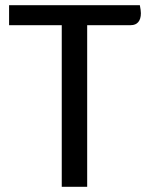

<svg xmlns="http://www.w3.org/2000/svg" viewBox="-20 -720 574 740"><path d="M523 -669Q523 -647 513 -635Q503 -623 484 -623H316V0H218V-623H15V-700H519Q523 -680 523 -669Z"/></svg>

Font: Krub Medium
Style: Regular
Weight: 500
Designer: Ekaluck Peanpanawate
Foundry: Cadson Demak Co.,Ltd.
Version: Version 1.000; ttfautohint (v1.6)